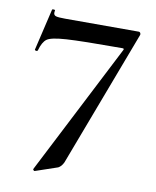

<svg xmlns="http://www.w3.org/2000/svg" viewBox="-76 -557 629 774"><g transform="rotate(10 238.0 -169.5)"><path d="M210 127 119 158Q117 159 114 156Q111 153 112 151L386 -384Q390 -391 381 -391Q214 -391 152.5 -387Q91 -383 74 -371Q57 -359 47 -323Q46 -320 42 -320Q39 -320 36.5 -321.5Q34 -323 35 -325L75 -495Q76 -497 82 -496.5Q88 -496 87 -494Q86 -490 86 -484Q86 -474 95.5 -471Q105 -468 134 -468H434Q439 -468 441.5 -463.5Q444 -459 442 -455L231 103Q223 120 210 127Z"/></g></svg>

Font: Cormorant Unicase SemiBold
Style: Regular
Weight: 600
Designer: Christian Thalmann (Catharsis Fonts)
Foundry: Catharsis Fonts
Version: Version 4.000